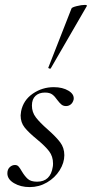

<svg xmlns="http://www.w3.org/2000/svg" viewBox="-20 -751 374 782"><path d="M10 -45Q10 -61 19.5 -70Q29 -79 41 -79Q50 -79 55.5 -73Q61 -67 69 -53Q81 -33 93.5 -22Q106 -11 131 -11Q186 -11 195 -72Q196 -77 196 -85Q196 -114 180 -135Q164 -156 130 -184Q97 -211 80.5 -231.5Q64 -252 64 -281Q64 -286 66 -298Q75 -343 113.5 -369.5Q152 -396 199 -396Q235 -396 259 -381.5Q283 -367 280 -346Q277 -333 268.5 -326Q260 -319 249 -319Q238 -319 230.5 -325Q223 -331 214 -343Q203 -359 192.5 -366.5Q182 -374 163 -374Q139 -374 124.5 -360.5Q110 -347 110 -321Q110 -294 126 -273Q142 -252 174 -224Q208 -194 225 -171.5Q242 -149 242 -119Q242 -88 223 -57.5Q204 -27 171.5 -8Q139 11 101 11Q64 11 37 -5Q10 -21 10 -45ZM177 -476 271 -716Q272 -721 292 -726Q312 -731 325 -731Q335 -731 334 -727L187 -473Q186 -470 180.5 -472Q175 -474 177 -476Z"/></svg>

Font: Cormorant Garamond
Style: Italic
Weight: 400
Italic angle: -10°
Designer: Christian Thalmann (Catharsis Fonts)
Foundry: Catharsis Fonts
Version: Version 4.000